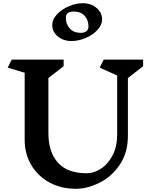

<svg xmlns="http://www.w3.org/2000/svg" viewBox="-20 -1158 938 1198"><path d="M778 -671V-310Q778 -205 727 -130Q676 -55 600.5 -17.5Q525 20 453 20Q361 20 288.5 -19.5Q216 -59 175 -128.5Q134 -198 134 -285V-704L28 -736L53 -786H377V-745L282 -671V-328Q282 -209 341.5 -143Q401 -77 521 -77Q566 -77 610 -105.5Q654 -134 682.5 -189Q711 -244 711 -318V-687L602 -736L627 -786H873V-745ZM617 -1037Q617 -1002 587.5 -970.5Q558 -939 513.5 -920.5Q469 -902 426 -902Q375 -902 340.5 -931Q306 -960 306 -1002Q306 -1037 335.5 -1068.5Q365 -1100 409.5 -1119Q454 -1138 497 -1138Q548 -1138 582.5 -1108.5Q617 -1079 617 -1037ZM391 -1048Q391 -1007 415.5 -980Q440 -953 484 -953Q507 -953 519.5 -963.5Q532 -974 532 -993Q532 -1033 508 -1059.5Q484 -1086 439 -1086Q391 -1086 391 -1048Z"/></svg>

Font: Inknut Antiqua SemiBold
Style: Regular
Weight: 600
Designer: Claus Eggers Sørensen
Foundry: Claus Eggers Sørensen
Version: Version 1.003; ttfautohint (v1.8.2) -l 8 -r 50 -G 200 -x 14 